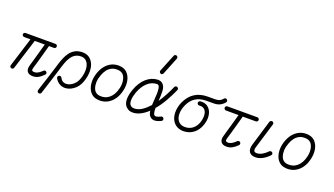

<svg xmlns="http://www.w3.org/2000/svg" viewBox="-75 -1340 3667 2107"><g transform="rotate(20 1758.5 -286.0)"><path d="M299 14Q250 14 231.5 -13.5Q213 -41 228 -90Q235 -111 245 -147.5Q255 -184 266.5 -224.5Q278 -265 288 -301Q298 -337 304 -358H187L76 -4Q73 6 64.5 10.5Q56 15 47 12Q37 9 32.5 0.5Q28 -8 31 -18L137 -358H64Q54 -358 46.5 -365Q39 -372 39 -382Q39 -392 46.5 -398.5Q54 -405 64 -405H412Q422 -405 428.5 -398.5Q435 -392 435 -382Q435 -372 428.5 -365Q422 -358 412 -358H353Q349 -343 339 -306.5Q329 -270 316.5 -225.5Q304 -181 292.5 -140Q281 -99 273 -75Q265 -51 273 -42Q278 -37 286 -35.5Q294 -34 299 -34Q320 -34 341 -45.5Q362 -57 389 -83Q396 -90 405.5 -90Q415 -90 422 -83Q429 -76 429 -66.5Q429 -57 422 -50Q389 -16 360 -1Q331 14 299 14Z M421 166Q412 163 408 154.5Q404 146 406 137Q406 136 414 111.5Q422 87 435 47Q448 7 463 -39.5Q478 -86 492 -131.5Q506 -177 517 -213Q528 -249 543.5 -285.5Q559 -322 582.5 -352.5Q606 -383 641 -401.5Q676 -420 724 -420Q793 -420 832 -370Q860 -335 867 -280.5Q874 -226 858 -163Q838 -80 789.5 -36.5Q741 7 688 13Q647 18 612 -1Q577 -20 557 -57Q553 -66 555.5 -75.5Q558 -85 568 -89Q576 -94 585.5 -91Q595 -88 600 -79Q626 -26 683 -34Q722 -39 759 -73.5Q796 -108 812 -174Q825 -226 820 -270Q815 -314 794 -340Q770 -372 724 -372Q666 -372 628 -331.5Q590 -291 562 -199Q551 -163 537 -117.5Q523 -72 508 -25Q493 22 480.5 61.5Q468 101 460 125.5Q452 150 452 151Q449 160 440 165Q431 170 421 166Z M1052 11Q995 5 962 -42Q939 -74 932 -120Q925 -166 935 -215Q958 -319 1022 -373.5Q1086 -428 1174 -417Q1231 -409 1262 -363Q1286 -329 1292.5 -281.5Q1299 -234 1287 -181Q1265 -82 1201 -30Q1137 22 1052 11ZM1059 -36Q1125 -28 1173.5 -68.5Q1222 -109 1241 -191Q1251 -234 1246 -272.5Q1241 -311 1224 -336Q1203 -365 1167 -370Q1118 -376 1084 -359.5Q1050 -343 1029.5 -314.5Q1009 -286 998 -256Q987 -226 982 -205Q974 -167 979 -130.5Q984 -94 1000 -70Q1021 -41 1059 -36Z M1474 13Q1434 15 1411.5 1Q1389 -13 1378 -27Q1355 -59 1355.5 -108Q1356 -157 1379 -221Q1412 -312 1470 -364Q1528 -416 1601 -420Q1640 -421 1663 -398Q1690 -370 1692 -317.5Q1694 -265 1689 -204Q1721 -251 1749 -303.5Q1777 -356 1798 -405Q1803 -415 1812 -418.5Q1821 -422 1829 -418Q1839 -414 1842.5 -405Q1846 -396 1843 -387Q1812 -317 1772 -246.5Q1732 -176 1684 -120Q1684 -91 1688 -68.5Q1692 -46 1703 -38Q1721 -25 1773 -52Q1782 -57 1791.5 -53.5Q1801 -50 1805 -41Q1810 -32 1806.5 -22.5Q1803 -13 1794 -8Q1718 29 1677 1Q1660 -10 1651.5 -29Q1643 -48 1640 -72Q1601 -35 1559 -12.5Q1517 10 1474 13ZM1472 -35Q1515 -37 1556.5 -65Q1598 -93 1637 -137Q1638 -152 1639 -168.5Q1640 -185 1641 -201Q1644 -234 1645 -267Q1646 -300 1643 -326.5Q1640 -353 1629 -365Q1626 -368 1620.5 -370.5Q1615 -373 1604 -372Q1546 -369 1499 -325.5Q1452 -282 1423 -205Q1405 -154 1403 -115Q1401 -76 1416 -56Q1434 -32 1472 -35ZM1638 -507Q1634 -497 1625 -493Q1616 -489 1607 -493Q1598 -498 1594 -506.5Q1590 -515 1594 -525L1675 -725Q1679 -736 1687.5 -739Q1696 -742 1706 -739Q1715 -735 1718.5 -726Q1722 -717 1719 -708Z M2057 15Q1974 15 1931 -50Q1904 -93 1904 -151.5Q1904 -210 1930 -271Q2003 -433 2181 -433H2262Q2295 -433 2315.5 -441.5Q2336 -450 2354 -472Q2360 -480 2369.5 -481.5Q2379 -483 2387 -476Q2395 -470 2396 -460Q2397 -450 2391 -442Q2366 -413 2336 -399Q2306 -385 2262 -385H2181Q2032 -385 1975 -252Q1953 -202 1952 -155Q1951 -108 1972 -76Q2000 -33 2057 -33Q2109 -33 2147 -62.5Q2185 -92 2202 -144Q2216 -188 2214 -225.5Q2212 -263 2194 -285Q2171 -314 2127 -309Q2117 -308 2109.5 -314Q2102 -320 2100 -330Q2099 -340 2105 -347.5Q2111 -355 2121 -356Q2190 -364 2230 -315Q2256 -284 2261 -234.5Q2266 -185 2247 -130Q2225 -63 2174.5 -24Q2124 15 2057 15Z M2562 13Q2513 13 2494.5 -14Q2476 -41 2491 -90Q2497 -112 2507.5 -148Q2518 -184 2529.5 -224.5Q2541 -265 2551 -301Q2561 -337 2567 -358H2420Q2410 -358 2403 -365.5Q2396 -373 2396 -382Q2396 -392 2403 -399Q2410 -406 2420 -406H2769Q2779 -406 2786 -399Q2793 -392 2793 -382Q2793 -373 2786 -365.5Q2779 -358 2769 -358H2616Q2612 -343 2602 -306.5Q2592 -270 2579.5 -225.5Q2567 -181 2555.5 -140Q2544 -99 2536 -75Q2529 -53 2536 -42Q2541 -37 2549 -35.5Q2557 -34 2562 -34Q2601 -34 2651 -84Q2659 -91 2668.5 -91Q2678 -91 2685 -84Q2692 -77 2692 -67Q2692 -57 2685 -50Q2652 -17 2623 -2Q2594 13 2562 13Z M2897 14Q2847 14 2825 -17Q2803 -48 2821 -108L2910 -404Q2913 -413 2922 -417.5Q2931 -422 2940 -420Q2950 -417 2954.5 -408.5Q2959 -400 2956 -389L2867 -95Q2855 -60 2867 -43Q2872 -37 2881 -35Q2890 -33 2897 -33Q2926 -33 2958 -50.5Q2990 -68 3019 -99Q3027 -106 3036.5 -106Q3046 -106 3053 -100Q3061 -93 3061 -83Q3061 -73 3054 -66Q2977 14 2897 14Z M3244 11Q3187 5 3154 -42Q3131 -74 3124 -120Q3117 -166 3127 -215Q3150 -319 3214 -373.5Q3278 -428 3366 -417Q3423 -409 3454 -363Q3478 -329 3484.5 -281.5Q3491 -234 3479 -181Q3457 -82 3393 -30Q3329 22 3244 11ZM3251 -36Q3317 -28 3365.5 -68.5Q3414 -109 3433 -191Q3443 -234 3438 -272.5Q3433 -311 3416 -336Q3395 -365 3359 -370Q3310 -376 3276 -359.5Q3242 -343 3221.5 -314.5Q3201 -286 3190 -256Q3179 -226 3174 -205Q3166 -167 3171 -130.5Q3176 -94 3192 -70Q3213 -41 3251 -36Z"/></g></svg>

Font: Zen Kurenaido
Style: Regular
Weight: 400
Designer: Yoshimichi Ohira
Foundry: Positype
Version: Version 1.001